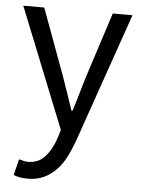

<svg xmlns="http://www.w3.org/2000/svg" viewBox="-51 -527 569 776"><g transform="rotate(5 233.5 -138.5)"><path d="M90 209Q73 209 59 206.5Q45 204 33 199L49 134Q57 136 67 138.5Q77 141 86 141Q128 141 154.5 111.5Q181 82 196 37L207 1L12 -486H97L196 -217Q207 -185 219.5 -149.5Q232 -114 243 -80H247Q258 -113 268 -149Q278 -185 288 -217L375 -486H455L272 40Q259 76 243 107Q227 138 205 160.5Q183 183 155 196Q127 209 90 209Z"/></g></svg>

Font: CV Source Sans
Style: Regular
Weight: 400
Designer: Paul D. Hunt
Foundry: Adobe Systems Incorporated
Version: Version 3.001